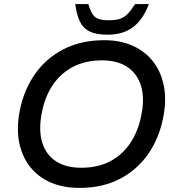

<svg xmlns="http://www.w3.org/2000/svg" viewBox="-20 -906 854 936"><path d="M367.3 10Q259.2 10 186.1 -38.4Q113 -86.7 83.8 -172.6Q54.6 -258.4 77 -369.8Q97.3 -469.7 151.5 -546.3Q205.7 -623 290.8 -666.5Q375.9 -710 488.3 -710Q567.8 -710 629 -682Q690.2 -654 728.5 -603.3Q766.8 -552.5 779.6 -482.8Q792.3 -413.2 774.8 -329.5Q754.8 -229.3 700.6 -152.7Q646.4 -76 562.5 -33Q478.6 10 367.3 10ZM375.2 -88.2Q456.9 -88.2 516.7 -119.6Q576.5 -151.1 614.7 -208Q653 -265 668 -339.7Q686.3 -426.5 667.5 -487.4Q648.6 -548.2 599.9 -580Q551.1 -611.8 477.1 -611.8Q396.7 -611.8 336.4 -580.4Q276.1 -548.9 237.9 -492.5Q199.6 -436 184.6 -360.3Q167 -272.7 185.6 -211.8Q204.3 -150.9 253.3 -119.5Q302.3 -88.2 375.2 -88.2ZM504.3 -736.9Q448 -736.9 415.9 -753.2Q383.8 -769.6 368.6 -802.8Q353.3 -835.9 346.8 -886.2H410.6Q419.6 -855.7 430.3 -838.3Q441 -820.8 460.1 -814Q479.2 -807.2 510.7 -807.2Q542.9 -807.2 564.1 -814Q585.2 -820.8 602.2 -838.3Q619.2 -855.7 638.5 -886.2H705.8Q677.3 -810.1 628.4 -773.5Q579.6 -736.9 504.3 -736.9Z"/></svg>

Font: REM Medium
Style: Italic
Weight: 500
Italic angle: -11°
Designer: Octavio Pardo
Foundry: Ashler Design
Version: Version 1.005;gftools[0.9.28]